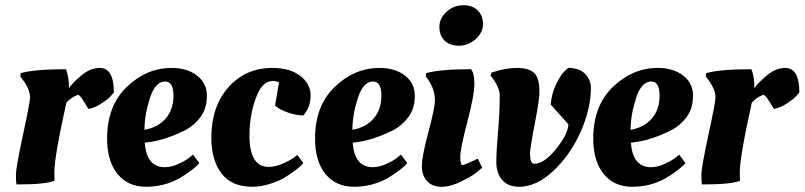

<svg xmlns="http://www.w3.org/2000/svg" viewBox="-20 -703 3080 735"><path d="M50 3C119.3 3 165.7 -1.7 189 -11C188.3 -17 188 -27.3 188 -42C188 -82.7 203.3 -172 234 -310C246.7 -324 261.3 -334 278 -340C283.3 -340 291.3 -331 302 -313C312.7 -295 318.3 -286 319 -286C335 -288.7 351.5 -295.7 368.5 -307C385.5 -318.3 396.8 -327.2 402.5 -333.5L416 -349C416 -411.7 398 -443 362 -443C337.3 -443 313.3 -433 290 -413C266.7 -393 251.3 -377 244 -365C244 -396.3 240 -420.7 232 -438C152.7 -438 95 -433 59 -423L58 -410L67 -398C85.7 -373.3 95 -350.7 95 -330C95 -318 86 -270.3 68 -187C50 -103.7 41 -52.5 41 -33.5C41 -14.5 41.7 -2.3 43 3Z M390 -173C390 -115 403.3 -69.7 430 -37C456.7 -4.3 493 12 539 12C585 12 627.3 1.3 666 -20C680 -28 695 -38 711 -50C727 -62 737.7 -71.7 743 -79L719 -111L704 -99C694 -91 680 -83 662 -75C644 -67 627 -63 611 -63C564.3 -63 538.7 -94.3 534 -157L558 -160C597.3 -166 640.7 -180.7 688 -204C711.3 -216 731.2 -233 747.5 -255C763.8 -277 772 -304.2 772 -336.5C772 -368.8 759.3 -394.7 734 -414C708.7 -433.3 676.3 -443 637 -443C573 -443 515.8 -418.8 465.5 -370.5C415.2 -322.2 390 -256.3 390 -173ZM614 -249C594 -226.3 567 -212 533 -206C533 -243.3 539.8 -283.5 553.5 -326.5C567.2 -369.5 586.7 -391 612 -391C633.3 -391 644 -373 644 -337C644 -301 634 -271.7 614 -249Z M1023 -393C1033.7 -393 1042 -391 1048 -387L1033 -299C1044.3 -288.3 1061 -279.3 1083 -272C1105 -264.7 1124.3 -261 1141 -261C1159.7 -282.3 1169 -307.8 1169 -337.5C1169 -367.2 1155.8 -392.2 1129.5 -412.5C1103.2 -432.8 1067.7 -443 1023 -443C954.3 -443 898.2 -418.3 854.5 -369C810.8 -319.7 789 -255.3 789 -176C789 -118.7 802 -73 828 -39C854 -5 893 12 945 12C966.3 12 988 8.7 1010 2C1032 -4.7 1050 -12 1064 -20C1078 -28 1093 -38 1109 -50C1125 -62 1135.7 -71.7 1141 -79L1118 -110L1103 -98C1092.3 -90.7 1078 -83.2 1060 -75.5C1042 -67.8 1025 -64 1009 -64C959.7 -64 935 -104 935 -184C935 -234.7 943 -282.2 959 -326.5C975 -370.8 996.3 -393 1023 -393Z M1186 -173C1186 -115 1199.3 -69.7 1226 -37C1252.7 -4.3 1289 12 1335 12C1381 12 1423.3 1.3 1462 -20C1476 -28 1491 -38 1507 -50C1523 -62 1533.7 -71.7 1539 -79L1515 -111L1500 -99C1490 -91 1476 -83 1458 -75C1440 -67 1423 -63 1407 -63C1360.3 -63 1334.7 -94.3 1330 -157L1354 -160C1393.3 -166 1436.7 -180.7 1484 -204C1507.3 -216 1527.2 -233 1543.5 -255C1559.8 -277 1568 -304.2 1568 -336.5C1568 -368.8 1555.3 -394.7 1530 -414C1504.7 -433.3 1472.3 -443 1433 -443C1369 -443 1311.8 -418.8 1261.5 -370.5C1211.2 -322.2 1186 -256.3 1186 -173ZM1410 -249C1390 -226.3 1363 -212 1329 -206C1329 -243.3 1335.8 -283.5 1349.5 -326.5C1363.2 -369.5 1382.7 -391 1408 -391C1429.3 -391 1440 -373 1440 -337C1440 -301 1430 -271.7 1410 -249Z M1769 -236.5C1787 -304.8 1796 -353 1796 -381C1796 -409 1791.7 -428 1783 -438C1703.7 -438 1646.3 -433 1611 -423L1610 -410L1619 -398C1636.3 -373.3 1645 -347 1645 -319C1645 -300.3 1636.7 -259.8 1620 -197.5C1603.3 -135.2 1595 -91.8 1595 -67.5C1595 -43.2 1601.7 -23.8 1615 -9.5C1628.3 4.8 1646.7 12 1670 12C1693.3 12 1718.7 5.2 1746 -8.5C1773.3 -22.2 1792 -33 1802 -41C1812 -49 1820 -55.7 1826 -61L1809 -96L1797 -90C1770.3 -77.3 1755 -71 1751 -71C1745 -71 1742 -81.5 1742 -102.5C1742 -123.5 1751 -168.2 1769 -236.5ZM1662 -600C1662 -578 1668.7 -560.5 1682 -547.5C1695.3 -534.5 1713.7 -528 1737 -528C1760.3 -528 1781.5 -536.3 1800.5 -553C1819.5 -569.7 1829 -588.8 1829 -610.5C1829 -632.2 1822.3 -649.7 1809 -663C1795.7 -676.3 1777 -683 1753 -683C1729 -683 1707.8 -674.7 1689.5 -658C1671.2 -641.3 1662 -622 1662 -600Z M2023.5 -425C2009.2 -437 1987.5 -443 1958.5 -443C1929.5 -443 1897 -437 1861 -425L1858 -413C1866 -404.3 1873.8 -392.7 1881.5 -378C1889.2 -363.3 1893 -350.7 1893 -340C1893 -292.7 1890.8 -245 1886.5 -197C1882.2 -149 1880 -110.8 1880 -82.5C1880 -54.2 1887.5 -31.3 1902.5 -14C1917.5 3.3 1939 12 1967 12C2011.7 12 2055.7 -8.5 2099 -49.5C2142.3 -90.5 2177 -140.3 2203 -199C2229 -257.7 2242 -313.3 2242 -366C2242 -386.7 2234.7 -404.7 2220 -420C2205.3 -435.3 2183.7 -443 2155 -443L2141 -430C2131 -420.7 2120.3 -404.3 2109 -381C2097.7 -357.7 2090.7 -331.7 2088 -303L2156 -227C2154.7 -201.7 2138.8 -170.2 2108.5 -132.5C2078.2 -94.8 2050.3 -76 2025 -76C2014.3 -76 2009 -89.3 2009 -116C2009 -129.3 2015 -166.8 2027 -228.5C2039 -290.2 2045 -331 2045 -351C2045 -388.3 2037.8 -413 2023.5 -425Z M2251 -173C2251 -115 2264.3 -69.7 2291 -37C2317.7 -4.3 2354 12 2400 12C2446 12 2488.3 1.3 2527 -20C2541 -28 2556 -38 2572 -50C2588 -62 2598.7 -71.7 2604 -79L2580 -111L2565 -99C2555 -91 2541 -83 2523 -75C2505 -67 2488 -63 2472 -63C2425.3 -63 2399.7 -94.3 2395 -157L2419 -160C2458.3 -166 2501.7 -180.7 2549 -204C2572.3 -216 2592.2 -233 2608.5 -255C2624.8 -277 2633 -304.2 2633 -336.5C2633 -368.8 2620.3 -394.7 2595 -414C2569.7 -433.3 2537.3 -443 2498 -443C2434 -443 2376.8 -418.8 2326.5 -370.5C2276.2 -322.2 2251 -256.3 2251 -173ZM2475 -249C2455 -226.3 2428 -212 2394 -206C2394 -243.3 2400.8 -283.5 2414.5 -326.5C2428.2 -369.5 2447.7 -391 2473 -391C2494.3 -391 2505 -373 2505 -337C2505 -301 2495 -271.7 2475 -249Z M2674 3C2743.3 3 2789.7 -1.7 2813 -11C2812.3 -17 2812 -27.3 2812 -42C2812 -82.7 2827.3 -172 2858 -310C2870.7 -324 2885.3 -334 2902 -340C2907.3 -340 2915.3 -331 2926 -313C2936.7 -295 2942.3 -286 2943 -286C2959 -288.7 2975.5 -295.7 2992.5 -307C3009.5 -318.3 3020.8 -327.2 3026.5 -333.5L3040 -349C3040 -411.7 3022 -443 2986 -443C2961.3 -443 2937.3 -433 2914 -413C2890.7 -393 2875.3 -377 2868 -365C2868 -396.3 2864 -420.7 2856 -438C2776.7 -438 2719 -433 2683 -423L2682 -410L2691 -398C2709.7 -373.3 2719 -350.7 2719 -330C2719 -318 2710 -270.3 2692 -187C2674 -103.7 2665 -52.5 2665 -33.5C2665 -14.5 2665.7 -2.3 2667 3Z"/></svg>

Font: Oleo Script
Style: Regular
Weight: 400
Designer: Soytutype
Foundry: Soytutype
Version: Version 1.002